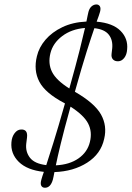

<svg xmlns="http://www.w3.org/2000/svg" viewBox="-20 -794 605 882"><path d="M223 30.5Q212.5 68.5 186.5 68.5Q174.5 68.5 169.5 59Q164.5 49.5 170.5 29.5Q172 23 174.8 15Q177.5 7 181.5 -4.5Q105 -12.5 66.5 -50.2Q28 -88 32.5 -140.5Q34.5 -165.5 47 -182Q59.5 -198.5 76 -199Q109 -201 104 -161.5L100.5 -133.5Q96.5 -96.5 117.8 -69.2Q139 -42 192.5 -35.5Q204.5 -72 225.2 -138.2Q246 -204.5 278.5 -319L275.5 -320.5Q188 -366.5 160.8 -418.5Q133.5 -470.5 149.5 -535.5Q159 -576.5 189 -611.5Q219 -646.5 266.5 -669.2Q314 -692 377 -695Q380.5 -712 382.5 -722.2Q384.5 -732.5 386.5 -740Q391 -756.5 401 -765Q411 -773.5 423 -773.5Q433.5 -773.5 438.8 -765Q444 -756.5 439.5 -739.5Q437.5 -732 433.8 -721.5Q430 -711 424 -694.5Q498.5 -688 533.8 -652.2Q569 -616.5 564 -567Q562.5 -543 550.8 -528Q539 -513 523 -512.5Q507.5 -512 499 -521Q490.5 -530 492.5 -546.5L495.5 -572.5Q499 -610.5 479.5 -635Q460 -659.5 413.5 -664.5Q400 -626 378.2 -557.2Q356.5 -488.5 324 -372.5Q415 -320 444 -268Q473 -216 458.5 -156Q443.5 -87 380.5 -46.8Q317.5 -6.5 230 -3.5Q228 8 226.2 16.2Q224.5 24.5 223 30.5ZM211.5 -549Q200 -502 219 -463.8Q238 -425.5 298.5 -387.5Q329 -496.5 345.5 -562.2Q362 -628 370.5 -665.5Q308.5 -660.5 265.8 -628.2Q223 -596 211.5 -549ZM393 -142Q404.5 -188.5 384.8 -226.8Q365 -265 304 -304Q274 -196 258.8 -132.8Q243.5 -69.5 236.5 -34.5Q299.5 -37.5 340.8 -66.5Q382 -95.5 393 -142Z"/></svg>

Font: Fraunces 72pt S100 Light
Style: Italic
Weight: 300
Italic angle: -16°
Version: Version 1.000; ttfautohint (v1.8.3)